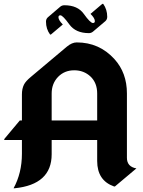

<svg xmlns="http://www.w3.org/2000/svg" viewBox="-20 -970 750 1009"><path d="M522.5 -949.7Q543.5 -919.9 543.5 -881.8Q543.5 -867.7 533.7 -858.9L469.2 -804.2Q459.5 -795.9 447.3 -795.9Q377.9 -795.9 344.7 -841.3Q310.1 -889.2 297.4 -889.6Q287.6 -889.6 287.1 -879.9Q287.1 -864.3 310.1 -841.3L247.6 -788.6H243.2Q221.7 -817.4 221.7 -856.4Q221.7 -870.6 231.9 -879.4L296.4 -934.6Q305.7 -942.4 318.4 -942.4Q388.2 -942.4 420.4 -897Q454.6 -849.1 468.3 -849.1Q478.5 -849.1 478.5 -858.9Q478.5 -874.5 455.6 -897L517.6 -949.7ZM51.3 19.5Q95.2 -61 95.2 -162.1V-234.4H2.4V-239.3L84 -336.9H95.2V-473.6Q95.2 -503.9 106 -525.4Q114.7 -543 141.6 -565.4L331.1 -724.6Q357.9 -747.1 383.3 -747.1Q501.5 -747.1 581.1 -659.7Q647 -587.4 647 -479V-140.6Q647 -93.8 696.8 -85L584 9.8H579.1Q490.7 -21.5 490.7 -124V-234.4H251.5V-159.2Q251.5 0 56.2 19.5ZM490.7 -336.9V-478.5Q490.7 -534.2 456.1 -567.4Q420.9 -600.6 370.1 -600.6Q319.3 -600.6 285.6 -566.4Q251.5 -531.2 251.5 -478.5V-336.9Z"/></svg>

Font: Gothica
Style: Bold
Weight: 700
Designer: Wojciech Kalinowski "wmk69" (wmk69@o2.pl)
Foundry: Wojciech Kalinowski "wmk69" (wmk69@o2.pl)
Version: Version 2.1.0; 2021-05-14